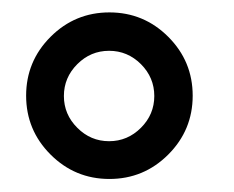

<svg xmlns="http://www.w3.org/2000/svg" viewBox="-20 -756 371 305"><path d="M153.8 -471.7Q99.1 -471.7 60.3 -510.5Q21.5 -549.3 21.5 -604Q21.5 -658.7 60.3 -697.5Q99.1 -736.3 153.8 -736.3Q208.5 -736.3 247.3 -697.5Q286.1 -658.7 286.1 -604Q286.1 -549.3 247.3 -510.5Q208.5 -471.7 153.8 -471.7ZM153.3 -531.7Q182.6 -531.7 203.9 -553Q225.1 -574.2 225.1 -603.5Q225.1 -632.8 203.9 -654.1Q182.6 -675.3 153.3 -675.3Q124 -675.3 102.8 -654.1Q81.5 -632.8 81.5 -603.5Q81.5 -574.2 102.8 -553Q124 -531.7 153.3 -531.7Z"/></svg>

Font: Bainsley
Style: Bold
Weight: 700
Designer: Paul James MIller
Foundry: High-Logic / Made with FontCreator
Version: Version 1.411;March 28, 2021;FontCreator 13.0.0.2683 64-bit